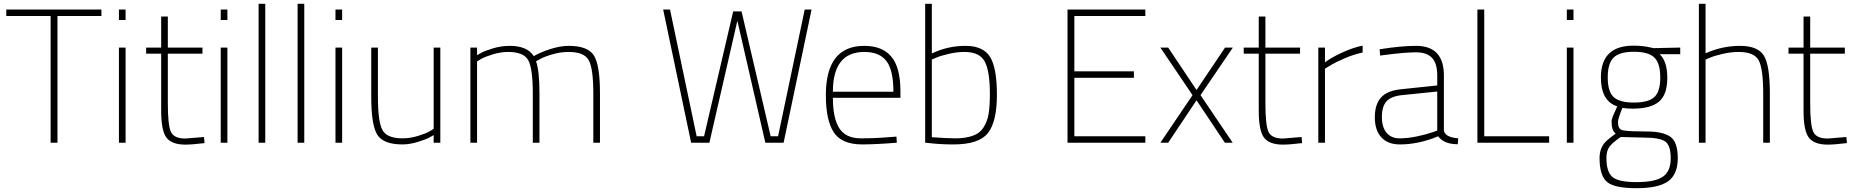

<svg xmlns="http://www.w3.org/2000/svg" viewBox="-20 -750 9732 1009"><path d="M13 -666V-700H513V-666H282V0H246V-666Z M605 0V-500H640V0ZM605 -645V-700H640V-645Z M1044 -468H862V-206Q862 -91 878.5 -56.5Q895 -22 954 -22L1052 -30L1055 2Q989 10 954 10Q883 10 855 -26.5Q827 -63 827 -168V-468H748V-500H827V-663H862V-500H1044Z M1140 0V-500H1175V0ZM1140 -645V-700H1175V-645Z M1339 0V-730H1374V0Z M1544 0V-730H1579V0Z M1743 0V-500H1778V0ZM1743 -645V-700H1778V-645Z M2259 -500H2294V0H2259V-40Q2250 -35 2235 -26.5Q2220 -18 2176.5 -4.5Q2133 9 2095 9Q1995 9 1963 -41.5Q1931 -92 1931 -240V-500H1966V-242Q1966 -110 1990 -66.5Q2014 -23 2095 -23Q2135 -23 2176 -35.5Q2217 -48 2238 -60L2259 -73Z M2487 0H2452V-500H2487V-460Q2496 -465 2511 -473.5Q2526 -482 2569.5 -495.5Q2613 -509 2659 -509Q2751 -509 2785 -455Q2821 -476 2873 -492.5Q2925 -509 2969 -509Q3069 -509 3101 -458.5Q3133 -408 3133 -260V0H3098V-258Q3098 -390 3074 -433.5Q3050 -477 2969 -477Q2926 -477 2883 -464.5Q2840 -452 2819 -440L2797 -428Q2815 -379 2815 -260V0H2780V-258Q2780 -390 2756 -433.5Q2732 -477 2651 -477Q2611 -477 2570 -464.5Q2529 -452 2508 -440L2487 -427Z M3465 -700H3501L3641 -34H3680L3833 -690H3877L4030 -34H4069L4209 -700H4245L4098 0H4002L3855 -641L3708 0H3612Z M4661 -30 4691 -32 4693 0Q4581 9 4508 9Q4402 8 4361 -55.5Q4320 -119 4320 -250Q4320 -509 4522 -509Q4617 -509 4664.5 -452Q4712 -395 4712 -269V-236H4357Q4357 -128 4391 -75.5Q4425 -23 4504 -23Q4583 -23 4661 -30ZM4357 -268H4675Q4675 -381 4638.5 -429Q4602 -477 4522 -477Q4357 -477 4357 -268Z M4877 -469Q4960 -509 5053.5 -509Q5147 -509 5183 -451Q5219 -393 5219 -252Q5219 -111 5172 -51Q5125 9 4991 9Q4921 9 4864 2L4842 0V-730H4877ZM4877 -29Q4955 -23 5003.5 -23Q5052 -23 5090.5 -36Q5129 -49 5149 -81Q5169 -113 5175.5 -152.5Q5182 -192 5182 -258Q5182 -376 5155 -426.5Q5128 -477 5049 -477Q5009 -477 4966 -467Q4923 -457 4900 -447L4877 -437Z M5590 0V-700H5999V-666H5626V-375H5939V-341H5626V-34H5999V0Z M6078 -500H6119L6268 -277L6418 -500H6459L6289 -250L6458 0H6417L6268 -223L6119 0H6078L6247 -250Z M6812 -468H6630V-206Q6630 -91 6646.5 -56.5Q6663 -22 6722 -22L6820 -30L6823 2Q6757 10 6722 10Q6651 10 6623 -26.5Q6595 -63 6595 -168V-468H6516V-500H6595V-663H6630V-500H6812Z M6908 0V-500H6943V-422Q6973 -446 7032.5 -473.5Q7092 -501 7141 -510V-474Q7097 -465 7047.5 -444Q6998 -423 6971 -406L6943 -389V0Z M7568 -353V-65Q7572 -29 7643 -23L7641 8Q7568 8 7538 -34Q7436 9 7336 9Q7274 9 7239.5 -28Q7205 -65 7205 -133.5Q7205 -202 7238 -238Q7271 -274 7343 -281L7533 -301V-353Q7533 -417 7505.5 -446Q7478 -475 7422 -475Q7365 -475 7264 -462L7233 -458L7230 -491Q7342 -509 7422 -509Q7568 -509 7568 -353ZM7505 -54 7533 -64V-269L7347 -250Q7290 -244 7266 -217Q7242 -190 7242 -136Q7242 -82 7266.5 -52.5Q7291 -23 7335 -23Q7379 -23 7428 -33.5Q7477 -44 7505 -54Z M8121 0H7744V-700H7780V-34H8121Z M8214 0V-500H8249V0ZM8214 -645V-700H8249V-645Z M8386 80Q8386 23 8424 -11Q8438 -24 8471 -48Q8449 -62 8449 -113Q8449 -127 8472 -175L8479 -191Q8393 -219 8393 -343Q8393 -510 8564 -510Q8616 -510 8656 -500L8670 -497L8810 -500V-465H8702Q8742 -428 8742 -340.5Q8742 -253 8698.5 -216Q8655 -179 8560 -179Q8530 -179 8506 -183Q8483 -126 8483 -111Q8483 -96 8485 -88Q8487 -80 8493 -73Q8499 -66 8516 -64Q8547 -59 8633 -59Q8719 -59 8758 -31.5Q8797 -4 8797 81Q8797 166 8746.5 202.5Q8696 239 8579.5 239Q8463 239 8424.5 205.5Q8386 172 8386 80ZM8422 79Q8422 153 8453.5 180Q8485 207 8581.5 207Q8678 207 8719 178.5Q8760 150 8760 81.5Q8760 13 8730 -7Q8700 -27 8618 -27L8497 -30Q8452 1 8437 22.5Q8422 44 8422 79ZM8429 -343Q8429 -269 8460 -240Q8491 -211 8566.5 -211Q8642 -211 8673.5 -239.5Q8705 -268 8705 -343Q8705 -418 8673.5 -448Q8642 -478 8566.5 -478Q8491 -478 8460 -447.5Q8429 -417 8429 -343Z M8943 0H8908V-730H8943V-470Q9031 -509 9124 -509Q9217 -509 9249 -458.5Q9281 -408 9281 -260V0H9246V-258Q9246 -390 9222 -433.5Q9198 -477 9117 -477Q9077 -477 9033.5 -467Q8990 -457 8967 -447L8943 -437Z M9675 -468H9493V-206Q9493 -91 9509.5 -56.5Q9526 -22 9585 -22L9683 -30L9686 2Q9620 10 9585 10Q9514 10 9486 -26.5Q9458 -63 9458 -168V-468H9379V-500H9458V-663H9493V-500H9675Z"/></svg>

Font: Titillium Web ExtraLight
Style: Regular
Weight: 275
Version: Version 1.002;PS 57.000;hotconv 1.0.70;makeotf.lib2.5.55311